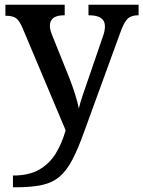

<svg xmlns="http://www.w3.org/2000/svg" viewBox="-20 -556 609 816"><path d="M35 190Q103 190 146.5 165Q190 140 216.5 97Q243 54 259 -2L75 -439Q62 -469 47.5 -479Q33 -489 6 -489H3V-536H255V-491H252Q192 -491 192 -446Q192 -430 201 -408L273 -229Q287 -194 299 -156Q311 -118 315 -95Q321 -121 331.5 -151Q342 -181 350 -205L417 -400Q426 -424 426 -444Q426 -491 359 -491H356V-536H569V-491H566Q537 -491 521.5 -475.5Q506 -460 490 -414L338 3Q312 76 288 122Q264 168 234 194Q204 220 159.5 230Q115 240 46 240H35Z"/></svg>

Font: Noto Serif Tamil Medium
Style: Regular
Weight: 500
Designer: Indian Type Foundry, Tom Grace, and the Monotype Design Team
Foundry: Monotype Imaging Inc.
Version: Version 2.004; ttfautohint (v1.8.4.7-5d5b)